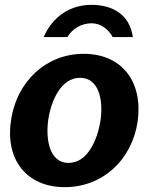

<svg xmlns="http://www.w3.org/2000/svg" viewBox="-20 -762 615 792"><path d="M247 10C405 10 525 -104 548 -262C570 -424 484 -540 325 -540C172 -540 48 -428 25 -262C2 -103 90 10 247 10ZM258 -609C280 -646 318 -666 358 -666C397 -666 428 -640 445 -609H528C515 -702 445 -742 357 -742C270 -742 197 -694 160 -609ZM263 -90C183 -90 168 -188 179 -268C191 -348 232 -441 310 -441C389 -441 406 -348 395 -268C383 -187 342 -90 263 -90Z"/></svg>

Font: Cheyenne Sans
Style: Bold Italic
Weight: 700
Italic angle: -8.13011°
Designer: The Public Sans project authors (U.S. Web Design System), Libre Franklin designed by Pablo Impallari and Rodrigo Fuenzal
Foundry: The Cheyenne Sans Project Authors
Version: Version 2.007